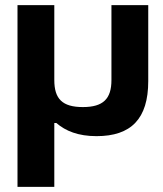

<svg xmlns="http://www.w3.org/2000/svg" viewBox="-20 -520 633 746"><path d="M48 206H191V-42H199C235 -11 284 9 355 9C489 9 556 -58 556 -205V-500H413V-209C413 -136 381 -104 302 -104C222 -104 191 -136 191 -209V-500H48Z"/></svg>

Font: LT Wave Bold
Style: Regular
Weight: 700
Designer: Daniel Lyons
Version: Version 2.5 (Glyphs App)